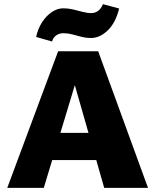

<svg xmlns="http://www.w3.org/2000/svg" viewBox="-20 -905 748 925"><path d="M482 0 323 -556H359L191 0H15L260 -658H453L693 0ZM129 -134 180 -265H485L550 -134ZM231 -705 154 -727Q163 -768 183.5 -799Q204 -830 230.5 -847.5Q257 -865 285 -865Q309 -865 332 -859.5Q355 -854 377.5 -848Q400 -842 419 -842Q438 -842 452.5 -852.5Q467 -863 476 -885L554 -864Q537 -795 499 -758.5Q461 -722 419 -722Q394 -722 371 -728Q348 -734 327.5 -739.5Q307 -745 286 -745Q265 -745 250 -734Q235 -723 231 -705Z"/></svg>

Font: Ysabeau Office Black
Style: Regular
Weight: 900
Designer: Christian Thalmann (Catharsis Fonts)
Version: Version 2.001;gftools[0.9.30]; featfreeze: tnum,lnum,ss02